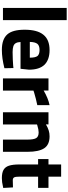

<svg xmlns="http://www.w3.org/2000/svg" viewBox="658 -1398 752 2109"><g transform="rotate(90 1034.5 -344.0)"><path d="M68 -700V0H202V-700Z M528 12Q619 12 730 -16L728 -115L700 -112Q653 -109 633 -108Q571 -106 554 -106Q513 -106 489 -114Q465 -122 455 -140Q443 -160 442 -193H736L746 -286Q746 -399 692 -456Q636 -512 531 -512Q416 -512 362 -444Q307 -377 307 -238Q307 -105 359 -47Q412 12 528 12ZM614 -295H441Q442 -352 462 -378Q482 -402 530 -402Q576 -402 596 -379Q614 -355 614 -295Z M842 -500V0H976V-335L996 -342Q1066 -363 1135 -377V-512Q1061 -497 975 -447V-500Z M1214 -500V0H1348V-374L1360 -378Q1404 -392 1435 -392Q1482 -392 1498 -364Q1514 -336 1514 -267V0H1648V-271Q1648 -394 1609 -453Q1570 -512 1478 -512Q1444 -512 1415 -503Q1382 -493 1347 -472V-500Z M1937 12Q1960 12 1983 9Q2003 6 2045 -3L2039 -110L1963 -108Q1936 -107 1928 -125Q1921 -140 1921 -181V-386H2044V-500H1921V-639H1787V-500H1728V-386H1787V-178Q1787 -107 1801 -65Q1814 -25 1847 -6Q1879 12 1937 12Z"/></g></svg>

Font: Online Auction - Bold
Style: Bold
Weight: 500
Designer: Mohamed Mostafa, the designer of Online Auction
Foundry: Kief Type Foundry
Version: ""